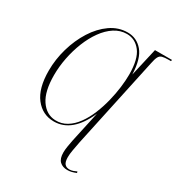

<svg xmlns="http://www.w3.org/2000/svg" viewBox="-222 -863 1143 1240"><g transform="rotate(30 350.0 -242.5)"><path d="M469 240Q434 240 412.5 220Q391 200 391 154Q391 133 395.5 106Q400 79 404 59L454 -171Q374 12 237 12Q152 12 98.5 -56.5Q45 -125 45 -256Q45 -341 69 -424Q93 -507 136 -575Q179 -643 237.5 -684Q296 -725 365 -725Q432 -725 476.5 -673Q521 -621 525 -504L573 -714H700L698 -704H682Q651 -704 634 -699.5Q617 -695 608.5 -678.5Q600 -662 593 -627L449 45Q442 81 436.5 112Q431 143 431 165Q431 201 443.5 215.5Q456 230 479 230Q493 230 506 225.5Q519 221 531 215L534 225Q517 232 501.5 236Q486 240 469 240ZM240 0Q287 2 325.5 -21.5Q364 -45 394 -86.5Q424 -128 445.5 -180.5Q467 -233 481 -289.5Q495 -346 501.5 -398.5Q508 -451 508 -493Q508 -609 467.5 -661.5Q427 -714 365 -714Q316 -714 273.5 -686.5Q231 -659 197 -611.5Q163 -564 139 -504Q115 -444 102 -378Q89 -312 89 -249Q89 -128 131 -65.5Q173 -3 240 0Z"/></g></svg>

Font: Noto Serif Display SemiCondensed ExtraLight
Style: Italic
Weight: 200
Width: 4
Italic angle: -12°
Designer: Monotype Design Team
Foundry: Monotype Imaging Inc.
Version: Version 2.009